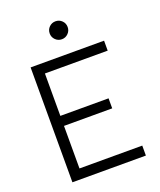

<svg xmlns="http://www.w3.org/2000/svg" viewBox="-160 -990 907 1089"><g transform="rotate(-20 293.0 -445.5)"><path d="M85.9 0V-693.4H529.3V-633.3H150.4V-377.4H441.4V-316.9H150.4V-60.1H529.3V0ZM307.6 -782.7Q285.2 -782.7 269.3 -798.6Q253.4 -814.5 253.4 -836.9Q253.4 -859.9 269.3 -875.5Q285.2 -891.1 307.6 -891.1Q330.1 -891.1 345.9 -875.5Q361.8 -859.9 361.8 -836.9Q361.8 -814.5 345.9 -798.6Q330.1 -782.7 307.6 -782.7Z"/></g></svg>

Font: Cascadia Code NF Light
Style: Regular
Weight: 300
Monospace: yes
Designer: Aaron Bell
Foundry: Saja Typeworks
Version: Version 2404.023; ttfautohint (v1.8.4)